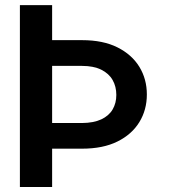

<svg xmlns="http://www.w3.org/2000/svg" viewBox="-20 -748 676 768"><path d="M59.6 -727.5H188.5V0H59.6ZM120.1 -587.4H308.1Q392.1 -587.4 449.7 -558.6Q507.3 -529.8 537.4 -480.7Q567.4 -431.6 567.4 -370.1Q567.4 -308.6 537.4 -259.5Q507.3 -210.4 449.7 -181.9Q392.1 -153.3 308.1 -153.3H120.1V-255.9H308.1Q354.5 -256.3 385 -270.5Q415.5 -284.7 430.4 -310.1Q445.3 -335.4 445.3 -368.2Q445.3 -401.9 430.4 -428Q415.5 -454.1 385 -469.2Q354.5 -484.4 308.1 -484.4H120.1Z"/></svg>

Font: Inter 28pt SemiBold
Style: Regular
Weight: 600
Designer: Rasmus Andersson
Foundry: rsms
Version: Version 4.001;git-66647c0bb